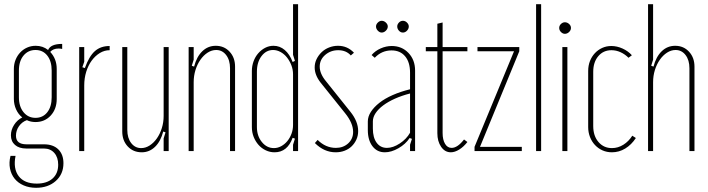

<svg xmlns="http://www.w3.org/2000/svg" viewBox="-20 -719 3371 914"><path d="M152 175Q119 175 92.5 163.5Q66 152 49.5 131.5Q33 111 27.5 83Q22 55 30 23H54Q42 84 69 119.5Q96 155 155 155Q203 155 230 131Q257 107 257 65Q257 30 238.5 9Q220 -12 189 -12H105Q71 -12 51.5 -29Q32 -46 32 -75Q32 -101 47 -124.5Q62 -148 86 -160Q67 -175 56.5 -198.5Q46 -222 46 -248V-391Q46 -414 54 -434Q62 -454 76 -469Q90 -484 109 -492.5Q128 -501 150 -501Q184 -501 209 -481Q221 -510 276 -510V-486Q271 -487 267 -487.5Q263 -488 259 -488Q233 -488 219 -472Q250 -439 250 -391V-248Q250 -200 221.5 -169Q193 -138 149 -138Q126 -138 108 -147Q85 -139 70.5 -118.5Q56 -98 56 -73Q56 -32 106 -32H189Q233 -32 257.5 -8Q282 16 282 58Q282 110 245.5 142.5Q209 175 152 175ZM70 -256Q70 -212 92 -185Q114 -158 149 -158Q184 -158 205 -184.5Q226 -211 226 -256V-383Q226 -428 205 -454.5Q184 -481 149 -481Q114 -481 92 -454.5Q70 -428 70 -383Z M381 -495V-425L372 -399L384 -395Q404 -451 431.5 -475.5Q459 -500 502 -500V-480Q477 -480 455 -466.5Q433 -453 416.5 -430.5Q400 -408 390.5 -377.5Q381 -347 381 -312V0H357V-495Z M757 -93Q745 -46 718 -20Q691 6 655 6Q614 6 588 -22Q562 -50 562 -93V-495H586V-101Q586 -62 604.5 -38Q623 -14 652 -14Q673 -14 692.5 -26.5Q712 -39 727 -60.5Q742 -82 750.5 -109.5Q759 -137 759 -167V-495H783V0H759V-60L768 -89Z M904 -402Q916 -449 943 -475Q970 -501 1007 -501Q1047 -501 1073 -473Q1099 -445 1099 -402V0H1075V-394Q1075 -433 1056.5 -457Q1038 -481 1009 -481Q988 -481 968.5 -468.5Q949 -456 934 -434.5Q919 -413 910.5 -385.5Q902 -358 902 -328V0H878V-495H902V-435L893 -406Z M1384 -59 1373 -63Q1348 6 1287 6Q1265 6 1245 -3.5Q1225 -13 1210.5 -29.5Q1196 -46 1187.5 -67.5Q1179 -89 1179 -114V-381Q1179 -405 1187 -427Q1195 -449 1209.5 -465.5Q1224 -482 1242.5 -491.5Q1261 -501 1282 -501Q1312 -501 1335.5 -481Q1359 -461 1373 -424L1384 -429L1375 -458V-699H1399V0H1375V-30ZM1375 -365Q1375 -388 1367 -408.5Q1359 -429 1346 -445.5Q1333 -462 1315.5 -471.5Q1298 -481 1280 -481Q1247 -481 1225 -452Q1203 -423 1203 -378V-114Q1203 -72 1226.5 -43Q1250 -14 1284 -14Q1302 -14 1318.5 -23Q1335 -32 1347.5 -47Q1360 -62 1367.5 -82Q1375 -102 1375 -124Z M1650 -455Q1628 -480 1590 -480Q1554 -480 1528 -457.5Q1502 -435 1502 -402Q1502 -368 1532 -332L1648 -187Q1685 -141 1685 -95Q1685 -73 1676.5 -54.5Q1668 -36 1654 -22.5Q1640 -9 1620.5 -1.5Q1601 6 1578 6Q1523 6 1479 -38L1492 -53Q1530 -15 1579 -15Q1614 -15 1637.5 -36.5Q1661 -58 1661 -91Q1661 -133 1623 -180L1506 -326Q1478 -362 1478 -398Q1478 -419 1487 -437.5Q1496 -456 1511 -470.5Q1526 -485 1546.5 -493Q1567 -501 1589 -501Q1634 -501 1665 -468Z M1731 -141Q1731 -164 1745.5 -186.5Q1760 -209 1786 -229.5Q1812 -250 1849.5 -266.5Q1887 -283 1932 -294V-373Q1932 -423 1908.5 -451Q1885 -479 1844 -479Q1797 -479 1764 -444L1749 -457Q1766 -477 1792 -488.5Q1818 -500 1845 -500Q1893 -500 1924.5 -467Q1956 -434 1956 -383V0H1932V-30L1941 -58L1930 -62Q1911 -33 1877 -13.5Q1843 6 1812 6Q1775 6 1753 -23Q1731 -52 1731 -100ZM1822 -15Q1851 -15 1883 -36Q1915 -57 1932 -87V-274Q1893 -264 1860.5 -249.5Q1828 -235 1804.5 -217.5Q1781 -200 1768 -180.5Q1755 -161 1755 -141V-107Q1755 -64 1773 -39.5Q1791 -15 1822 -15ZM1770 -593Q1770 -603 1778.5 -611.5Q1787 -620 1797 -620Q1808 -620 1817 -611.5Q1826 -603 1826 -593Q1826 -582 1817 -573Q1808 -564 1797 -564Q1787 -564 1778.5 -573Q1770 -582 1770 -593ZM1871 -593Q1871 -603 1879 -611.5Q1887 -620 1898 -620Q1909 -620 1917.5 -611.5Q1926 -603 1926 -593Q1926 -582 1917.5 -573Q1909 -564 1898 -564Q1887 -564 1879 -573Q1871 -582 1871 -593Z M2126 6Q2098 6 2080 -20Q2062 -46 2062 -85V-475H2007V-495H2062V-606L2087 -612V-495H2205V-475H2087V-86Q2087 -54 2098.5 -34.5Q2110 -15 2130 -15Q2158 -15 2189 -55L2205 -43Q2187 -20 2166 -7Q2145 6 2126 6Z M2239 0V-20L2427 -475H2253V-495H2452V-475L2265 -20H2464V0Z M2532 -699H2556V0H2532Z M2642 -586Q2642 -597 2650.5 -605Q2659 -613 2669 -613Q2680 -613 2689 -605Q2698 -597 2698 -586Q2698 -575 2689 -566.5Q2680 -558 2669 -558Q2659 -558 2650.5 -566.5Q2642 -575 2642 -586ZM2681 -495V0H2657V-495Z M2780 -381Q2780 -407 2788.5 -428.5Q2797 -450 2812 -466Q2827 -482 2847 -491Q2867 -500 2890 -500Q2917 -500 2943.5 -488Q2970 -476 2988 -456L2972 -444Q2955 -461 2934 -470.5Q2913 -480 2891 -480Q2852 -480 2828 -451.5Q2804 -423 2804 -377V-119Q2804 -72 2829 -43Q2854 -14 2893 -14Q2922 -14 2947.5 -30Q2973 -46 2990 -73L3007 -62Q2986 -30 2956.5 -12Q2927 6 2893 6Q2869 6 2848.5 -3Q2828 -12 2812.5 -28.5Q2797 -45 2788.5 -67Q2780 -89 2780 -114Z M3091 -402Q3103 -449 3130 -475Q3157 -501 3194 -501Q3234 -501 3260 -473Q3286 -445 3286 -402V0H3262V-394Q3262 -433 3243.5 -457Q3225 -481 3196 -481Q3175 -481 3155.5 -468.5Q3136 -456 3121 -434.5Q3106 -413 3097.5 -385.5Q3089 -358 3089 -328V0H3065V-699H3089V-435L3080 -406Z"/></svg>

Font: Moniqa Thin Paragraph
Style: Regular
Weight: 100
Designer: Rajesh Rajput
Foundry: Rajesh Rajput
Version: Version 1.000